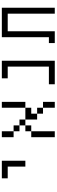

<svg xmlns="http://www.w3.org/2000/svg" viewBox="699 -1301 602 2040"><g transform="rotate(-90 1000.0 -281.0)"><path d="M250 -500V-312.5H312.5Q312.5 -312.5 312.5 -562.5H125V-500Z M562.5 -250Q562.5 -250 562.5 0H625Q625 0 625 -250ZM875 -125Q875 -125 875 0H937.5Q937.5 0 937.5 -125ZM875 -125V-187.5H812.5V-125ZM812.5 -187.5V-250H875V-312.5H750Q750 -312.5 750 -187.5ZM625 -250H687.5V-312.5H625ZM687.5 -312.5H750V-375H687.5ZM875 -312.5H937.5Q937.5 -312.5 937.5 -562.5H875Q875 -562.5 875 -312.5ZM687.5 -375V-437.5H625V-375ZM625 -437.5Q625 -437.5 625 -562.5H562.5Q562.5 -562.5 562.5 -437.5Z M1312.5 -62.5H1125V0H1375V-562.5H1187.5V-500H1312.5Z M1625 -62.5H1562.5V0H1687.5Q1687.5 0 1687.5 -500H1875Q1875 -500 1875 0H1937.5V-562.5H1625Q1625 -562.5 1625 -62.5Z"/></g></svg>

Font: UnifontExMono
Style: Regular
Weight: 500
Version: Version 15.0.06